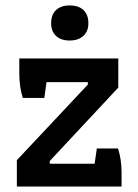

<svg xmlns="http://www.w3.org/2000/svg" viewBox="-20 -686 507 706"><path d="M168 -600Q168 -632 186 -649Q204 -666 236 -666Q269 -666 287 -649Q305 -632 305 -600Q305 -571 286.5 -554Q268 -537 236 -537Q204 -537 186 -554Q168 -571 168 -600ZM42 -97 303 -375V-384H151L143 -326H64Q51 -365 51 -417V-471H415V-364L163 -94V-84H328L336 -140H414Q427 -99 427 -52V0H42Z"/></svg>

Font: Athiti SemiBold
Style: Regular
Weight: 600
Designer: CadsonDemak Team
Foundry: CadsonDemak
Version: Version 1.032